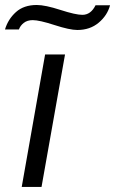

<svg xmlns="http://www.w3.org/2000/svg" viewBox="-53 -742 457 762"><path d="M-33.2 -625Q-21 -666 10.3 -694.1Q41.5 -722.2 92.8 -722.2Q126.5 -722.2 186.8 -702.6Q247.1 -683.1 273.9 -683.1Q307.6 -683.1 326.2 -721.2H383.8Q373 -680.7 338.6 -651.9Q304.2 -623 253.9 -623Q223.6 -623 163.3 -642.6Q103 -662.1 77.1 -662.1Q55.2 -662.1 41.3 -651.1Q27.3 -640.1 22 -625ZM33.2 0 126 -525.9H205.1L111.8 0Z"/></svg>

Font: Archivo Expanded Light
Style: Italic
Weight: 300
Width: 7
Italic angle: -10°
Designer: Hector Gatti
Foundry: Omnibus-Type
Version: Version 2.001